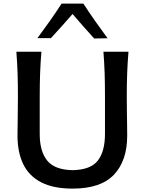

<svg xmlns="http://www.w3.org/2000/svg" viewBox="-20 -1061 824 1093"><path d="M393.1 12.7Q282.7 12.7 213.4 -23.7Q144 -60.1 111.8 -127.7Q79.6 -195.3 79.6 -288.6Q79.6 -321.3 80.8 -383.3Q82 -445.3 82 -510.7Q82 -583.5 80.1 -643.1Q78.1 -702.6 73.2 -766.6H215.8Q210.4 -702.6 208.3 -643.1Q206.1 -583.5 206.1 -510.7V-297.9Q206.1 -199.2 248.8 -146.7Q291.5 -94.2 393.1 -92.3Q495.6 -94.2 536.6 -146.5Q577.6 -198.7 577.6 -298.8V-510.7Q577.6 -583.5 575.7 -643.1Q573.7 -702.6 568.8 -766.6H711.4Q706.1 -702.6 703.9 -643.1Q701.7 -583.5 701.7 -510.7Q701.7 -467.3 702.4 -424.1Q703.1 -380.9 703.6 -345.2Q704.1 -309.6 704.1 -288.1Q704.1 -147 629.2 -67.1Q554.2 12.7 393.1 12.7ZM516.1 -841.8Q484.4 -876.5 453.6 -911.6Q422.9 -946.8 393.1 -981.4Q363.3 -947.3 332.5 -912.8Q301.8 -878.4 270 -843.8H192.9Q229.5 -893.1 264.4 -942.4Q299.3 -991.7 330.6 -1040.5H454.6Q486.3 -991.7 521 -942.1Q555.7 -892.6 592.3 -843.3Z"/></svg>

Font: Pinar DS4-Medium
Style: Regular
Weight: 500
Designer: Amin Abedi
Version: Version 2.000